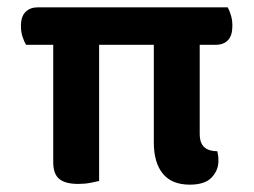

<svg xmlns="http://www.w3.org/2000/svg" viewBox="-20 -494 691 523"><path d="M37 -423Q37 -449 49.5 -461.5Q62 -474 83 -474H600Q605 -466 609 -452.5Q613 -439 613 -424Q613 -397 601 -384.5Q589 -372 568 -372H524V-130Q524 -104 536.5 -93Q549 -82 572 -82Q573 -77 574 -71Q575 -65 575 -56Q575 -30 556.5 -10.5Q538 9 497 9Q448 9 423.5 -21Q399 -51 399 -106V-372H250V-1Q242 1 226.5 4Q211 7 193 7Q158 7 141.5 -6.5Q125 -20 125 -52V-372H51Q46 -380 41.5 -393.5Q37 -407 37 -423Z"/></svg>

Font: Baloo Bhaina 2 SemiBold
Style: Regular
Weight: 600
Designer: Yesha Goshar, Manish Minz, Shuchita Grover and Ek Type
Foundry: Ek Type
Version: Version 1.640;hotconv 1.0.111;makeotfexe 2.5.65597; ttfautoh